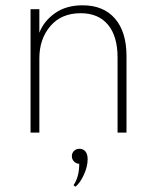

<svg xmlns="http://www.w3.org/2000/svg" viewBox="-20 -500 585 724"><path d="M95.2 -465.3H128.4V-376.5Q145.5 -420.9 187.5 -450.4Q229.5 -480 291.5 -480Q370.1 -480 413.6 -429.9Q457 -379.9 457 -288.6V0H423.3V-283.7Q423.3 -363.3 387.2 -406.7Q351.1 -450.2 284.2 -450.2Q211.4 -450.2 169.9 -401.6Q128.4 -353 128.4 -279.8V0H95.2ZM278.8 117.7Q267.1 117.2 259 108.9Q251 100.6 251 88.9Q251 77.1 259 69.1Q267.1 61 279.8 61Q293.5 61 302 71Q310.5 81.1 310.5 100.6Q310.5 127.9 296.1 159.4Q281.7 190.9 264.2 204.1L257.3 198.2Q278.8 167 278.8 117.7Z"/></svg>

Font: Spartan MB ExtLt
Style: Regular
Weight: 200
Designer: Matt Bailey, Mirko Velimirovic
Foundry: Matt Bailey
Version: Version 1.005